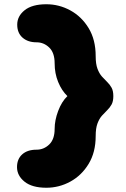

<svg xmlns="http://www.w3.org/2000/svg" viewBox="-20 -760 593 903"><path d="M60 26Q60 -12 84.5 -34Q109 -56 152 -56Q186 -56 211.5 -80.5Q237 -105 237 -154Q237 -194 253.5 -238Q270 -282 297 -308Q270 -334 253.5 -374.5Q237 -415 237 -462Q237 -512 211.5 -536.5Q186 -561 152 -561Q111 -561 86 -583Q61 -605 61 -644Q61 -684 96 -712Q131 -740 198 -740Q258 -740 311 -711Q364 -682 397 -627.5Q430 -573 430 -496Q430 -459 438.5 -436.5Q447 -414 459.5 -400Q472 -386 484 -374.5Q496 -363 504.5 -348Q513 -333 513 -308Q513 -283 504.5 -268Q496 -253 484 -241.5Q472 -230 459.5 -216Q447 -202 438.5 -179.5Q430 -157 430 -120Q430 -44 397 10.5Q364 65 311 94Q258 123 198 123Q131 123 95.5 94.5Q60 66 60 26Z"/></svg>

Font: Cherry Bomb One
Style: Regular
Weight: 400
Designer: satsuyako
Foundry: satsuyako
Version: Version 4.100; ttfautohint (v1.8.3)